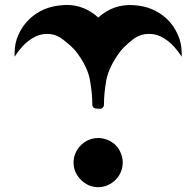

<svg xmlns="http://www.w3.org/2000/svg" viewBox="-20 -778 807 789"><path d="M455.1 -39.1Q441.4 -25.4 421.9 -16.6Q402.3 -8.8 383.8 -8.8Q364.3 -8.8 344.7 -16.6Q326.2 -25.4 312.5 -39.1Q298.8 -52.7 290 -71.3Q282.2 -90.8 282.2 -110.4Q282.2 -129.9 290 -148.4Q298.8 -168 312.5 -181.6Q326.2 -195.3 344.7 -203.1Q364.3 -210.9 383.8 -210.9Q402.3 -210.9 421.9 -203.1Q441.4 -195.3 455.1 -181.6Q468.8 -168 476.6 -148.4Q484.4 -129.9 484.4 -110.4Q484.4 -90.8 476.6 -71.3Q468.8 -52.7 455.1 -39.1ZM375 -332Q368.2 -332 364.3 -335.9Q359.4 -340.8 359.4 -347.7Q359.4 -394.5 349.6 -449.2Q339.8 -503.9 293.9 -564.5Q277.3 -585.9 239.3 -615.2Q201.2 -645.5 152.3 -636.7Q126 -631.8 97.7 -610.4Q69.3 -589.8 40 -544.9Q40 -551.8 40 -559.6Q40 -599.6 54.7 -632.8Q71.3 -671.9 101.6 -700.2Q156.2 -752 238.3 -756.8Q245.1 -757.8 252.9 -757.8Q326.2 -757.8 383.8 -706.1Q447.3 -762.7 529.3 -756.8Q610.4 -752 666 -700.2Q695.3 -671.9 711.9 -632.8Q726.6 -599.6 726.6 -559.6Q726.6 -551.8 726.6 -544.9Q697.3 -589.8 668.9 -610.4Q640.6 -631.8 614.3 -636.7Q564.5 -645.5 526.4 -616.2Q488.3 -585.9 472.7 -564.5Q427.7 -503.9 417 -449.2Q407.2 -394.5 407.2 -347.7Q407.2 -340.8 402.3 -335.9Q398.4 -331.1 391.6 -331.1Q385.7 -331.1 375 -332Z"/></svg>

Font: MahoPreGreeks
Style: Regular
Weight: 400
Designer: ABC, Toei Animation
Foundry: Ishotihadus
Version: Version 1.00